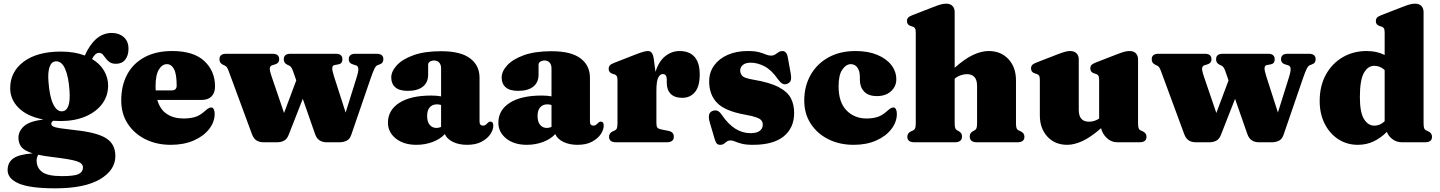

<svg xmlns="http://www.w3.org/2000/svg" viewBox="-20 -775 7846 1046"><path d="M389.5 -66Q508 -53.5 558.2 -21.8Q608.5 10 608.5 75Q608.5 152 524.8 201.5Q441 251 280.5 251Q144 251 82.8 224.8Q21.5 198.5 21.5 152Q21.5 110 52.5 88Q83.5 66 158 60.5Q113 46.5 96.8 26Q80.5 5.5 80.5 -24.5Q80.5 -59.5 110 -87Q139.5 -114.5 216 -124Q128 -141 81.8 -187Q35.5 -233 35.5 -294.5Q35.5 -384 109 -439Q182.5 -494 312.5 -494Q350 -494 382.5 -488.5Q415 -483 442 -472.5Q468.5 -532 505.2 -563.8Q542 -595.5 589.5 -595.5Q628 -595.5 654 -573Q680 -550.5 680 -509.5Q680 -472.5 662.2 -450Q644.5 -427.5 612 -427.5Q590 -427.5 577.2 -436.5Q564.5 -445.5 556.2 -457.2Q548 -469 540 -478Q532 -487 519 -487Q498.5 -487 481.5 -453.5Q525 -427.5 547 -389.5Q569 -351.5 569 -309Q569 -252 536.2 -208.5Q503.5 -165 445 -140.2Q386.5 -115.5 309.5 -115.5Q289 -115.5 270 -117Q259.5 -110.5 259.5 -100.5Q259.5 -91.5 270 -86Q280.5 -80.5 308.5 -76.2Q336.5 -72 389.5 -66ZM285 -441Q260 -440 250 -410.2Q240 -380.5 244 -331Q249.5 -251.5 269 -209.5Q288.5 -167.5 317.5 -168.5Q367 -170.5 358.5 -283.5Q353.5 -356.5 335 -399.2Q316.5 -442 285 -441ZM179.5 99.5Q179.5 139 209.5 161.8Q239.5 184.5 318 184.5Q386 184.5 409 172.8Q432 161 432 137.5Q432 114 397.2 103Q362.5 92 269.5 81Q221.5 75.5 188 68Q185 73 182.2 81.5Q179.5 90 179.5 99.5Z M1151.5 -304Q1151.5 -269 1132.5 -249.8Q1113.5 -230.5 1078 -230.5H837Q852 -178.5 889 -154Q926 -129.5 980.5 -129.5Q1013.5 -129.5 1040.5 -137Q1067.5 -144.5 1093.5 -167.5Q1108 -180.5 1115.5 -185Q1123 -189.5 1130 -189.5Q1140 -189.5 1144.8 -179.5Q1149.5 -169.5 1149.5 -155Q1149.5 -110.5 1119.2 -71.8Q1089 -33 1035.2 -9.5Q981.5 14 910 14Q833.5 14 772.5 -16.2Q711.5 -46.5 676 -100.8Q640.5 -155 640.5 -227.5Q640.5 -309 673 -369.5Q705.5 -430 767.8 -463.5Q830 -497 918 -497Q1034.5 -497 1093 -442.5Q1151.5 -388 1151.5 -304ZM827.5 -305Q827.5 -293.5 828 -282.5H915Q942.5 -282.5 942.5 -308.5Q942.5 -371.5 928 -398.5Q913.5 -425.5 889.5 -425.5Q863.5 -425.5 845.5 -396Q827.5 -366.5 827.5 -305Z M1490.5 0H1414.5Q1393 0 1377.2 -10Q1361.5 -20 1352.5 -44.5L1227 -384.5Q1220.5 -403 1215.5 -409Q1210.5 -415 1205 -417.5L1194.5 -422.5Q1175.5 -431.5 1175.5 -452Q1175.5 -482 1212 -482H1465Q1501 -482 1501 -452Q1501 -430.5 1476.5 -423.5L1463 -419.5Q1452 -416 1450 -404.5Q1448 -393 1459.5 -359L1527.5 -159.5L1594 -337L1577.5 -384.5Q1571 -403 1566 -409Q1561 -415 1555.5 -417.5L1545 -422.5Q1526 -431.5 1526 -452Q1526 -482 1562.5 -482H1809.5Q1845.5 -482 1845.5 -452Q1845.5 -428.5 1824.5 -424.5L1802.5 -420.5Q1791.5 -418.5 1790.2 -405.2Q1789 -392 1799.5 -359.5L1863 -162L1920.5 -345.5Q1933.5 -385.5 1932.2 -400.8Q1931 -416 1918 -419.5L1904.5 -423.5Q1880 -430.5 1880 -452Q1880 -482 1916 -482H2032Q2068.5 -482 2068.5 -452Q2068.5 -442.5 2064 -435.2Q2059.5 -428 2046.5 -423.5L2037 -420Q2028 -416.5 2020.2 -401.2Q2012.5 -386 2000.5 -351.5L1893.5 -40Q1885.5 -16.5 1868 -8.2Q1850.5 0 1831.5 0H1758.5Q1737.5 0 1721.2 -10.2Q1705 -20.5 1696.5 -44.5L1629.5 -236.5L1552.5 -40Q1543 -16 1526.2 -8Q1509.5 0 1490.5 0Z M2093.5 -106.5Q2093.5 -175 2155.5 -214.8Q2217.5 -254.5 2329.5 -254.5Q2360 -254.5 2383 -250V-403.5Q2383 -422.5 2372.8 -434Q2362.5 -445.5 2345 -445.5Q2332 -445.5 2322.2 -439.2Q2312.5 -433 2312.5 -422.5V-368Q2312.5 -326 2283.8 -303Q2255 -280 2201.5 -280Q2156 -280 2133.8 -299.2Q2111.5 -318.5 2111.5 -353Q2111.5 -386 2141.5 -419Q2171.5 -452 2231.8 -474Q2292 -496 2383.5 -496Q2489.5 -496 2541 -457.2Q2592.5 -418.5 2592.5 -351.5V-112.5Q2592.5 -90.5 2612 -90.5Q2620.5 -90.5 2625.8 -95Q2631 -99.5 2635.5 -104Q2639 -107.5 2642.8 -110Q2646.5 -112.5 2651.5 -112.5Q2667.5 -112.5 2667.5 -90.5Q2667.5 -68.5 2651.5 -44.2Q2635.5 -20 2603.8 -3Q2572 14 2525 14Q2479.5 14 2447 -2.2Q2414.5 -18.5 2403.5 -44.5Q2377.5 -16.5 2336 -1.2Q2294.5 14 2249 14Q2179 14 2136.2 -20.5Q2093.5 -55 2093.5 -106.5ZM2307 -143.5Q2307 -111.5 2321 -94.8Q2335 -78 2358 -78Q2370.5 -78 2383 -83.5V-203Q2372.5 -206.5 2360 -206.5Q2335.5 -206.5 2321.2 -190.2Q2307 -174 2307 -143.5Z M2695 -106.5Q2695 -175 2757 -214.8Q2819 -254.5 2931 -254.5Q2961.5 -254.5 2984.5 -250V-403.5Q2984.5 -422.5 2974.2 -434Q2964 -445.5 2946.5 -445.5Q2933.5 -445.5 2923.8 -439.2Q2914 -433 2914 -422.5V-368Q2914 -326 2885.2 -303Q2856.5 -280 2803 -280Q2757.5 -280 2735.2 -299.2Q2713 -318.5 2713 -353Q2713 -386 2743 -419Q2773 -452 2833.2 -474Q2893.5 -496 2985 -496Q3091 -496 3142.5 -457.2Q3194 -418.5 3194 -351.5V-112.5Q3194 -90.5 3213.5 -90.5Q3222 -90.5 3227.2 -95Q3232.5 -99.5 3237 -104Q3240.5 -107.5 3244.2 -110Q3248 -112.5 3253 -112.5Q3269 -112.5 3269 -90.5Q3269 -68.5 3253 -44.2Q3237 -20 3205.2 -3Q3173.5 14 3126.5 14Q3081 14 3048.5 -2.2Q3016 -18.5 3005 -44.5Q2979 -16.5 2937.5 -1.2Q2896 14 2850.5 14Q2780.5 14 2737.8 -20.5Q2695 -55 2695 -106.5ZM2908.5 -143.5Q2908.5 -111.5 2922.5 -94.8Q2936.5 -78 2959.5 -78Q2972 -78 2984.5 -83.5V-203Q2974 -206.5 2961.5 -206.5Q2937 -206.5 2922.8 -190.2Q2908.5 -174 2908.5 -143.5Z M3542 -452 3551 -383.5Q3569 -441 3604.2 -469Q3639.5 -497 3682.5 -497Q3735.5 -497 3763.8 -465.2Q3792 -433.5 3792 -369.5Q3792 -304 3765.8 -273Q3739.5 -242 3697.5 -242Q3655 -242 3633.8 -263.8Q3612.5 -285.5 3612.5 -324V-345Q3611.5 -371.5 3590.5 -371.5Q3575.5 -371.5 3565.8 -351.5Q3556 -331.5 3556 -281V-105Q3556 -87.5 3561 -80.2Q3566 -73 3584 -69.5L3622 -62Q3651 -56 3651 -30.5Q3651 0 3612.5 0H3336Q3298 0 3298 -30Q3298 -50.5 3319.5 -60L3330.5 -65Q3338 -68.5 3341 -76.8Q3344 -85 3344 -105V-338Q3344 -354 3339.8 -360.8Q3335.5 -367.5 3327 -370L3316 -373.5Q3296 -380 3296 -400Q3296 -412 3302.8 -419.2Q3309.5 -426.5 3327 -433L3434.5 -475Q3470 -489 3485.5 -493Q3501 -497 3509.5 -497Q3523.5 -497 3531 -486.8Q3538.5 -476.5 3542 -452Z M4070.5 -433.5Q4041 -433.5 4026.8 -421Q4012.5 -408.5 4012.5 -391Q4012.5 -375.5 4023.2 -362.5Q4034 -349.5 4081 -341.5Q4174 -326 4222.5 -300.2Q4271 -274.5 4288.8 -239.5Q4306.5 -204.5 4306.5 -160Q4306.5 -78.5 4249.8 -32.2Q4193 14 4082 14Q4044 14 4021.2 8Q3998.5 2 3984.8 -4Q3971 -10 3960 -10Q3948 -10 3940 -4Q3932 2 3924 8Q3916 14 3903.5 14Q3891 14 3884.8 6.8Q3878.5 -0.5 3873 -19L3847 -107.5Q3831.5 -159 3861.5 -170.5Q3877.5 -176.5 3889.5 -171Q3901.5 -165.5 3912.5 -149Q3980 -49.5 4068.5 -49.5Q4102 -49.5 4118.8 -62Q4135.5 -74.5 4135.5 -95.5Q4135.5 -108.5 4128.8 -118Q4122 -127.5 4101.2 -135.2Q4080.5 -143 4038.5 -150.5Q3929.5 -170 3886.5 -214.8Q3843.5 -259.5 3843.5 -331Q3843.5 -381.5 3870.8 -418.8Q3898 -456 3945.2 -476.5Q3992.5 -497 4053 -497Q4092.5 -497 4115.2 -490.8Q4138 -484.5 4152.2 -478.2Q4166.5 -472 4180.5 -472Q4194 -472 4203.2 -478.2Q4212.5 -484.5 4221.5 -490.8Q4230.5 -497 4242.5 -497Q4253.5 -497 4261 -489Q4268.5 -481 4272 -461.5L4287.5 -376Q4292 -350.5 4288.2 -337.8Q4284.5 -325 4270 -319Q4254.5 -312.5 4242.5 -319.2Q4230.5 -326 4218 -343.5Q4183 -394 4144.8 -413.8Q4106.5 -433.5 4070.5 -433.5Z M4863 -342.5Q4863 -304.5 4834.2 -278Q4805.5 -251.5 4757.5 -251.5Q4711 -251.5 4687.8 -276.2Q4664.5 -301 4664.5 -339.5V-355.5Q4664.5 -388 4651 -406.8Q4637.5 -425.5 4615.5 -425.5Q4589.5 -425.5 4569 -396Q4548.5 -366.5 4548.5 -305Q4548.5 -218 4591.5 -173.8Q4634.5 -129.5 4701 -129.5Q4733 -129.5 4758.8 -137.2Q4784.5 -145 4810 -167.5Q4824.5 -180.5 4832 -185Q4839.5 -189.5 4846.5 -189.5Q4856.5 -189.5 4861.2 -179.5Q4866 -169.5 4866 -155Q4866 -110.5 4836.2 -71.8Q4806.5 -33 4753.5 -9.5Q4700.5 14 4630.5 14Q4554 14 4493.2 -16.2Q4432.5 -46.5 4397 -100.8Q4361.5 -155 4361.5 -227.5Q4361.5 -305 4395.8 -366Q4430 -427 4492.8 -462Q4555.5 -497 4641 -497Q4709.5 -497 4759.2 -476.2Q4809 -455.5 4836 -420.5Q4863 -385.5 4863 -342.5Z M5181 -710V-406Q5238.5 -456.5 5283.2 -476.8Q5328 -497 5366 -497Q5433 -497 5474 -452.8Q5515 -408.5 5515 -337V-105Q5515 -85 5518 -76.8Q5521 -68.5 5528.5 -65L5539.5 -60Q5561 -50.5 5561 -30Q5561 0 5523 0H5301.5Q5263 0 5263 -32Q5263 -50 5279.5 -59.5L5289.5 -65Q5297 -69 5300 -77Q5303 -85 5303 -105V-307Q5303 -371 5247 -371Q5230.5 -371 5212.5 -364.5Q5194.5 -358 5181 -346V-105Q5181 -85 5184 -77Q5187 -69 5194.5 -65L5204.5 -59.5Q5221 -50 5221 -32Q5221 0 5182.5 0H4961Q4923 0 4923 -30Q4923 -50.5 4944.5 -60L4955.5 -65Q4963 -68.5 4966 -76.8Q4969 -85 4969 -105V-598Q4969 -614 4964.8 -620.8Q4960.5 -627.5 4952 -630L4941 -633.5Q4921 -640 4921 -660Q4921 -672 4927.5 -679Q4934 -686 4952 -693L5063 -736Q5088.5 -746 5104.2 -750.5Q5120 -755 5135 -755Q5157.5 -755 5169.2 -742.2Q5181 -729.5 5181 -710Z M5645 -146V-340Q5645 -356 5640.8 -362.8Q5636.5 -369.5 5628 -372L5617 -375.5Q5597 -382 5597 -402Q5597 -414 5603.5 -421Q5610 -428 5628 -435L5739 -478Q5766 -488.5 5781.5 -492.8Q5797 -497 5809 -497Q5833 -497 5845 -484.2Q5857 -471.5 5857 -452V-176Q5857 -112 5913 -112Q5942 -112 5968 -129V-340Q5968 -356 5963.8 -362.8Q5959.5 -369.5 5951 -372L5940 -375.5Q5920 -382 5920 -402Q5920 -414 5926.5 -421Q5933 -428 5951 -435L6062 -478Q6087.5 -488 6103.2 -492.5Q6119 -497 6134 -497Q6156.5 -497 6168.2 -484.2Q6180 -471.5 6180 -452V-105Q6180 -85 6183 -76.8Q6186 -68.5 6193.5 -65L6204.5 -60Q6226 -50.5 6226 -30Q6226 0 6188 0H6065.5Q6035.5 0 6011 -22Q5986.5 -44 5978.5 -76.5Q5921 -26.5 5876.5 -6.2Q5832 14 5794 14Q5727.5 14 5686.2 -30.5Q5645 -75 5645 -146Z M6569.5 0H6493.5Q6472 0 6456.2 -10Q6440.5 -20 6431.5 -44.5L6306 -384.5Q6299.5 -403 6294.5 -409Q6289.5 -415 6284 -417.5L6273.5 -422.5Q6254.5 -431.5 6254.5 -452Q6254.5 -482 6291 -482H6544Q6580 -482 6580 -452Q6580 -430.5 6555.5 -423.5L6542 -419.5Q6531 -416 6529 -404.5Q6527 -393 6538.5 -359L6606.5 -159.5L6673 -337L6656.5 -384.5Q6650 -403 6645 -409Q6640 -415 6634.5 -417.5L6624 -422.5Q6605 -431.5 6605 -452Q6605 -482 6641.5 -482H6888.5Q6924.5 -482 6924.5 -452Q6924.5 -428.5 6903.5 -424.5L6881.5 -420.5Q6870.5 -418.5 6869.2 -405.2Q6868 -392 6878.5 -359.5L6942 -162L6999.5 -345.5Q7012.5 -385.5 7011.2 -400.8Q7010 -416 6997 -419.5L6983.5 -423.5Q6959 -430.5 6959 -452Q6959 -482 6995 -482H7111Q7147.5 -482 7147.5 -452Q7147.5 -442.5 7143 -435.2Q7138.5 -428 7125.5 -423.5L7116 -420Q7107 -416.5 7099.2 -401.2Q7091.5 -386 7079.5 -351.5L6972.5 -40Q6964.5 -16.5 6947 -8.2Q6929.5 0 6910.5 0H6837.5Q6816.5 0 6800.2 -10.2Q6784 -20.5 6775.5 -44.5L6708.5 -236.5L6631.5 -40Q6622 -16 6605.2 -8Q6588.5 0 6569.5 0Z M7169.5 -225Q7169.5 -306.5 7203 -367.8Q7236.5 -429 7294.5 -463Q7352.5 -497 7425.5 -497Q7481 -497 7523.5 -475.5V-598Q7523.5 -614 7519.2 -620.8Q7515 -627.5 7506.5 -630L7495.5 -633.5Q7475.5 -640 7475.5 -660Q7475.5 -672 7482 -679Q7488.5 -686 7506.5 -693L7617.5 -736Q7643 -746 7658.8 -750.5Q7674.5 -755 7689.5 -755Q7712 -755 7723.8 -742.2Q7735.5 -729.5 7735.5 -710V-105Q7735.5 -85 7738.5 -76.8Q7741.5 -68.5 7749 -65L7760 -60Q7781.5 -50.5 7781.5 -30Q7781.5 0 7743.5 0H7616Q7589 0 7566.8 -16.2Q7544.5 -32.5 7535.5 -56.5Q7502 -23 7463 -4.5Q7424 14 7377.5 14Q7318 14 7271 -16.5Q7224 -47 7196.8 -100.8Q7169.5 -154.5 7169.5 -225ZM7388.5 -246.5Q7388.5 -162.5 7410.8 -126.5Q7433 -90.5 7467 -90.5Q7498.5 -90.5 7523.5 -114.5V-393.5Q7498 -416.5 7467 -416.5Q7432 -416.5 7410.2 -377.5Q7388.5 -338.5 7388.5 -246.5Z"/></svg>

Font: Fraunces 9pt S000 Black
Style: Regular
Weight: 900
Version: Version 1.000; ttfautohint (v1.8.3)